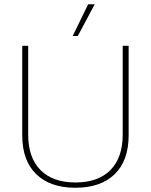

<svg xmlns="http://www.w3.org/2000/svg" viewBox="-20 -876 712 906"><path d="M396 -856H427L347 -706H323ZM587 -660V-237Q587 -118 521 -54Q455 10 336 10Q217 10 151 -54Q85 -118 85 -237V-660H113V-241Q113 -132 171 -73.5Q229 -15 336 -15Q443 -15 501 -73.5Q559 -132 559 -241V-660Z"/></svg>

Font: Elaine Sans ExtraLight
Style: Regular
Weight: 275
Designer: Wei Huang
Foundry: Wei Huang
Version: Version 2.001;December 24, 2019;FontCreator 12.0.0.2547 64-b